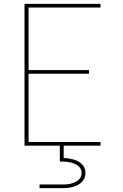

<svg xmlns="http://www.w3.org/2000/svg" viewBox="-20 -755 640 995"><path d="M107 0V-735H501V-716H128V-392H441V-373H128V-19H501V0ZM300 220H185V201H300Q311 201 322 200.5Q333 200 344 197.5Q355 195 365 191Q375 187 384 180Q393 173 398 163Q403 153 403 142Q403 131 398 120.5Q393 110 384 103.5Q375 97 365 93Q355 89 344 86.5Q333 84 322 83Q311 82 300 82H290V0H310V64Q323 64 335.5 66Q348 68 360.5 71.5Q373 75 384.5 81Q396 87 405 96Q414 105 418.5 117Q423 129 423 142Q423 156 417.5 168.5Q412 181 402 190.5Q392 200 379.5 205.5Q367 211 354 214.5Q341 218 327.5 219Q314 220 300 220Z"/></svg>

Font: Iosevka Thin Extended
Style: Regular
Weight: 100
Width: 7
Monospace: yes
Designer: Belleve Invis
Foundry: Belleve Invis
Version: Version 32.5.0; ttfautohint (v1.8.4)